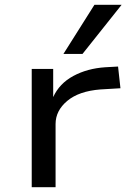

<svg xmlns="http://www.w3.org/2000/svg" viewBox="-20 -785 549 805"><path d="M113 0V-496H203V-378Q229 -435 287.5 -466.5Q346 -498 421 -503L475 -506L485 -415L401 -410Q311 -403 262 -362Q213 -321 213 -265V0ZM246 -559 376 -765H490L326 -559Z"/></svg>

Font: Nunito Sans 7pt Expanded
Style: Regular
Weight: 400
Width: 7
Designer: Vernon Adams
Foundry: Vernon Adams
Version: Version 3.101;gftools[0.9.27]